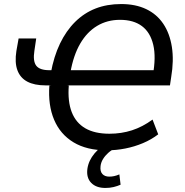

<svg xmlns="http://www.w3.org/2000/svg" viewBox="-20 -734 912 949"><path d="M507 9Q409 9 343.5 -30.5Q278 -70 247.5 -142Q217 -214 224 -311L236 -312H205Q150 -312 115 -330.5Q80 -349 66 -387Q52 -425 61 -482L72 -544H159L150 -483Q142 -432 159 -409.5Q176 -387 224 -387H250L231 -372Q246 -455 276.5 -518.5Q307 -582 351.5 -626Q396 -670 452.5 -692Q509 -714 579 -714Q650 -714 702.5 -689Q755 -664 787 -616.5Q819 -569 829.5 -502Q840 -435 826 -352L820 -312H310L320 -311Q314 -233 334.5 -180Q355 -127 401.5 -100Q448 -73 521 -73Q580 -73 632.5 -90Q685 -107 734 -143L762 -70Q728 -44 686.5 -26.5Q645 -9 599.5 0Q554 9 507 9ZM573 -636Q510 -636 460 -606Q410 -576 376.5 -518.5Q343 -461 328 -376L313 -387H757L735 -360Q752 -451 737.5 -512.5Q723 -574 681.5 -605Q640 -636 573 -636ZM501 195Q455 195 430.5 169.5Q406 144 412 100Q418 59 447.5 24Q477 -11 523 -34L548 0Q530 8 514.5 22Q499 36 489 52.5Q479 69 477 87Q474 113 486 126Q498 139 520 139Q532 139 544 136.5Q556 134 570 128L576 179Q560 186 541.5 190.5Q523 195 501 195Z"/></svg>

Font: Nunito Sans 10pt SemiCondensed Medium
Style: Italic
Weight: 500
Width: 4
Italic angle: -9°
Designer: Vernon Adams
Foundry: Vernon Adams
Version: Version 3.101;gftools[0.9.27]